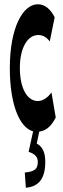

<svg xmlns="http://www.w3.org/2000/svg" viewBox="-20 -603 295 899"><path d="M96 205 101 276C160 271 192 235 192 155C192 107 177 83 152 69L164 13C193 10 220 -10 241 -53L221 -170C204 -147 182 -130 157 -130C107 -130 73 -190 73 -285C73 -379 109 -439 159 -439C180 -439 197 -430 213 -409L236 -522C217 -559 192 -583 157 -583C87 -583 26 -473 26 -285C26 -112 72 -5 135 12L114 108C146 118 157 134 157 155C157 188 143 200 96 205Z"/></svg>

Font: 寒蝉无机体 CompactMedium
Style: Regular
Weight: 500
Width: 3
Designer: ChillTanhei {Warren2060}; 
Source Han Sans {Ryoko NISHIZUKA 西塚涼子 (kana, bopomofo & ideographs); Paul D. Hunt (Latin, Gre
Foundry: ChillType&Adobe
Version: Version 1.000;Glyphs 3.1.1 (3135)